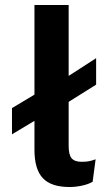

<svg xmlns="http://www.w3.org/2000/svg" viewBox="-20 -739 434 769"><path d="M365 -506V-400L255 -331V-154Q255 -119 267 -105Q279 -91 307 -91Q324 -91 335 -93Q346 -95 363 -101L351 -11Q334 -1 308.5 4.5Q283 10 258 10Q185 10 151.5 -25.5Q118 -61 118 -139V-255L28 -201V-306L118 -360V-719H255V-435Z"/></svg>

Font: Work Sans SemiBold
Style: Regular
Weight: 600
Designer: Wei Huang
Foundry: Wei Huang
Version: Version 2.010; ttfautohint (v1.8.3)